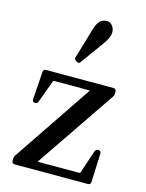

<svg xmlns="http://www.w3.org/2000/svg" viewBox="-120 -874 722 947"><g transform="rotate(15 241.0 -400.5)"><path d="M213 -569 210 -571Q198 -578 203 -589L251 -750Q267 -801 306 -801Q323 -801 334.5 -787Q346 -773 346 -753Q346 -727 318 -689L234 -573Q227 -560 213 -569ZM50 0Q35 0 35 -15V-26Q35 -34 40 -41V-42L311 -444Q315 -448 308 -448H131Q127 -448 125 -443L84 -331V-332Q82 -319 68 -319Q54 -319 54 -335L64 -475Q64 -490 79 -490H422Q437 -490 437 -475V-465Q437 -456 432 -449L158 -46Q155 -42 160 -42H367Q372 -42 374 -47L413 -163Q418 -177 431.5 -175.5Q445 -174 444 -159L438 -15Q438 0 423 0Z"/></g></svg>

Font: Caslon OS
Style: Regular
Weight: 400
Designer: Alfredo Marco Pradil
Foundry: Hanken Design Co.
Version: Version 1.000;PS 001.000;hotconv 1.0.88;makeotf.lib2.5.64775